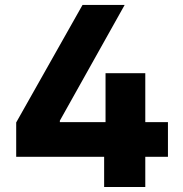

<svg xmlns="http://www.w3.org/2000/svg" viewBox="-20 -747 730 767"><path d="M309.7 -727.3H478L219.1 -264.9V-259.2H401.6V-454.5H560.4V-259.2H650.9V-120.7H560.4V0H396V-120.7H44.7V-257.8Z"/></svg>

Font: Inter P Extra Bold
Style: Regular
Weight: 800
Designer: Rasmus Andersson
Foundry: rsms
Version: Version 3.018;git-588b23468